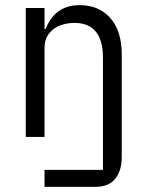

<svg xmlns="http://www.w3.org/2000/svg" viewBox="-20 -532 568 746"><path d="M153 128H380V-307Q380 -376 352 -409.5Q324 -443 269 -443Q248 -443 227 -437.5Q206 -432 189.5 -420Q173 -408 163 -390Q153 -372 153 -347V0H80V-501H153V-419H157Q164 -437 175 -454Q186 -471 202 -484Q218 -497 239.5 -504.5Q261 -512 290 -512Q364 -512 408.5 -462Q453 -412 453 -321V80Q453 130 428 162Q403 194 350 194H153Z"/></svg>

Font: PlemolJP
Style: Regular
Weight: 400
Monospace: yes
Version: v2.0.4; ttfautohint (v1.8.4.7-5d5b-dirty) -l 6 -r 45 -G 200 